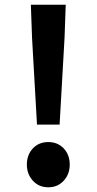

<svg xmlns="http://www.w3.org/2000/svg" viewBox="-20 -781 410 815"><path d="M137 -252 116 -621 111 -761H259L254 -621L233 -252ZM185 14Q145 14 119.5 -14Q94 -42 94 -82Q94 -124 119.5 -151Q145 -178 185 -178Q225 -178 250.5 -151Q276 -124 276 -82Q276 -42 250.5 -14Q225 14 185 14Z"/></svg>

Font: Noto Sans KR
Style: Bold
Weight: 700
Designer: Ryoko NISHIZUKA  (kana, bopomofo & ideographs); Paul D. Hunt (Latin, Greek & Cyrillic); Sandoll Communications , Soo-you
Foundry: Adobe
Version: Version 2.004-H2;hotconv 1.0.118;makeotfexe 2.5.65603